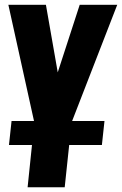

<svg xmlns="http://www.w3.org/2000/svg" viewBox="-20 -598 505 794"><path d="M17.1 1.5H112.3L94.2 176.3H247.6L266.1 1.5H401.4L412.1 -97.7H278.3L464.8 -578.1H309.6L218.8 -298.8L169.9 -578.1H14.6L120.6 -97.7H27.8Z"/></svg>

Font: Oswald
Style: Heavy
Weight: 800
Designer: Vernon Adams
Foundry: Vernon Adams
Version: 3.0; ttfautohint (v0.95.6-bc232) -l 8 -r 50 -G 200 -x 0 -w "